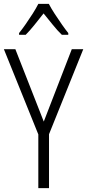

<svg xmlns="http://www.w3.org/2000/svg" viewBox="-20 -967 448 987"><path d="M205 -342 349 -714H408L232 -277V0H177V-276L0 -714H59ZM231 -947Q243 -924 261.5 -895.5Q280 -867 299 -840Q318 -813 331 -797V-788H298Q275 -810 251 -840Q227 -870 204 -898Q182 -870 157.5 -839.5Q133 -809 112 -788H78V-797Q94 -817 112.5 -843.5Q131 -870 148.5 -897.5Q166 -925 177 -947Z"/></svg>

Font: Noto Sans Khmer Condensed Light
Style: Regular
Weight: 300
Width: 3
Designer: Danh Hong and the Monotype Design Team
Foundry: Monotype Imaging Inc.
Version: Version 2.004; ttfautohint (v1.8.4.7-5d5b)